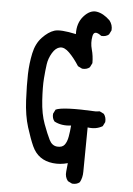

<svg xmlns="http://www.w3.org/2000/svg" viewBox="-55 -839 611 879"><g transform="rotate(5 250.0 -399.5)"><path d="M309.6 -2 290 -11.7Q275.4 -29.3 278.3 -54.7L282.2 -93.8Q248 -84 213.9 -87.9Q179.7 -91.8 155.8 -108.9Q131.8 -126 117.7 -157.2Q103.5 -188.5 86.9 -241.2Q70.3 -293.9 66.9 -363.8Q63.5 -433.6 64.9 -483.9Q66.4 -534.2 76.2 -580.1Q85.9 -626 113.3 -654.8Q140.6 -683.6 168 -692.4Q195.3 -701.2 267.6 -685.5Q265.6 -736.3 294.4 -768.6Q323.2 -800.8 354 -795.9Q384.8 -791 415 -761.7Q430.7 -742.2 428.7 -716.8L418.9 -697.3Q405.3 -685.5 383.8 -687.5Q349.6 -713.9 343.8 -682.6Q337.9 -651.4 346.2 -622.1Q354.5 -592.8 354.5 -559.6L344.7 -540Q331.1 -528.3 309.6 -530.3L290 -540Q267.6 -575.2 244.1 -598.6Q220.7 -622.1 200.7 -618.2Q180.7 -614.3 165.5 -588.9Q150.4 -563.5 146.5 -536.1Q142.6 -508.8 139.6 -470.2Q136.7 -431.6 140.6 -369.6Q144.5 -307.6 161.1 -262.7Q177.7 -217.8 190.4 -192.4Q203.1 -167 226.6 -165Q250 -163.1 260.7 -176.8Q271.5 -190.4 275.9 -215.8Q280.3 -241.2 282.2 -266.6Q238.3 -260.7 205.1 -278.3Q193.4 -292 195.3 -313.5L205.1 -333Q238.3 -348.6 389.6 -340.8L407.2 -342.8L426.8 -333Q438.5 -317.4 436.5 -295.9L426.8 -276.4Q397.5 -258.8 358.4 -264.6Q356.4 -87.9 356.4 -60.5Q356.4 -33.2 344.7 -11.7Q331.1 0 309.6 -2Z"/></g></svg>

Font: JasonHandwriting1
Style: Regular
Weight: 400
Version: Version 1.48.20